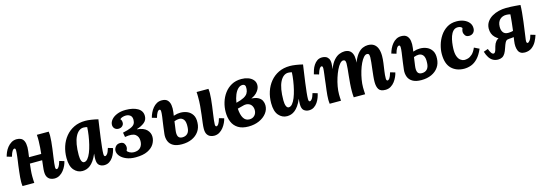

<svg xmlns="http://www.w3.org/2000/svg" viewBox="8 -1296 5921 2097"><g transform="rotate(-15 2968.5 -247.5)"><path d="M452 11Q431 11 409.5 2.5Q388 -6 374 -28Q360 -50 360 -90Q360 -113 364 -146Q368 -179 372 -217L233 -216Q229 -182 225.5 -146Q222 -110 222 -77Q222 -55 223 -34Q224 -13 225 0H92Q90 -15 89.5 -26.5Q89 -38 89 -48Q89 -69 91.5 -98.5Q94 -128 98 -161.5Q102 -195 106 -228Q110 -255 113.5 -280.5Q117 -306 119.5 -327.5Q122 -349 123.5 -366Q125 -383 125 -392Q125 -406 122 -412Q119 -418 111 -418Q100 -418 88 -401Q76 -384 63 -339L8 -355Q13 -376 24.5 -403Q36 -430 55.5 -454.5Q75 -479 101.5 -495Q128 -511 162 -511Q190 -511 210.5 -500.5Q231 -490 242.5 -464.5Q254 -439 254 -395Q254 -379 250.5 -350Q247 -321 242 -286H380Q384 -320 386.5 -356Q389 -392 390 -428.5Q391 -465 388 -500H522Q524 -479 524.5 -470.5Q525 -462 525 -452Q525 -426 521.5 -388Q518 -350 512.5 -308Q507 -266 501 -225.5Q495 -185 491.5 -154Q488 -123 488 -108Q488 -92 492.5 -87Q497 -82 502 -82Q513 -82 525 -99Q537 -116 550 -161L604 -145Q600 -124 588 -97Q576 -70 557 -45.5Q538 -21 511.5 -5Q485 11 452 11Z M937 -511Q965 -511 1002.5 -505.5Q1040 -500 1081 -490Q1076 -453 1068 -399Q1060 -345 1052.5 -288.5Q1045 -232 1040 -184.5Q1035 -137 1035 -111Q1035 -93 1039.5 -87.5Q1044 -82 1049 -82Q1061 -82 1074 -99Q1087 -116 1100 -161L1154 -145Q1150 -124 1140 -97Q1130 -70 1113.5 -45.5Q1097 -21 1072.5 -5Q1048 11 1015 11Q983 11 959 -8Q935 -27 935 -80Q935 -93 936 -109Q937 -125 939 -138H938Q920 -95 899.5 -66Q879 -37 857.5 -20Q836 -3 813.5 4Q791 11 768 11Q713 11 674 -33.5Q635 -78 635 -171Q635 -240 655 -301Q675 -362 714 -409.5Q753 -457 809 -484Q865 -511 937 -511ZM900 -445Q872 -445 848.5 -427Q825 -409 807.5 -374Q790 -339 781 -287Q772 -235 772 -166Q772 -125 782 -101.5Q792 -78 810 -78Q832 -78 851 -100.5Q870 -123 885.5 -161.5Q901 -200 912.5 -247.5Q924 -295 931.5 -344.5Q939 -394 941 -439Q936 -441 923.5 -443Q911 -445 900 -445Z M1368 17Q1308 17 1263.5 -1.5Q1219 -20 1195 -49.5Q1171 -79 1172 -111Q1174 -137 1192 -157.5Q1210 -178 1241 -178Q1275 -178 1288 -158Q1301 -138 1301 -117Q1301 -107 1298 -97Q1295 -87 1290 -79Q1293 -66 1316 -54Q1339 -42 1364 -42Q1413 -42 1438.5 -69.5Q1464 -97 1464 -143Q1464 -193 1430 -218Q1396 -243 1312 -228L1303 -279Q1362 -292 1394 -306Q1426 -320 1438 -339Q1450 -358 1450 -385Q1450 -421 1429.5 -436.5Q1409 -452 1380 -452Q1361 -452 1341 -445.5Q1321 -439 1313 -428Q1322 -419 1325 -409.5Q1328 -400 1328 -385Q1328 -365 1311.5 -349Q1295 -333 1268 -333Q1243 -333 1226.5 -348Q1210 -363 1208 -388Q1207 -420 1230 -448.5Q1253 -477 1295.5 -494.5Q1338 -512 1393 -512Q1478 -512 1529.5 -482Q1581 -452 1581 -394Q1581 -349 1547.5 -321.5Q1514 -294 1461 -278V-275Q1534 -268 1568 -233.5Q1602 -199 1602 -153Q1602 -111 1578.5 -72Q1555 -33 1503.5 -8Q1452 17 1368 17Z M2258 11Q2237 11 2215.5 2.5Q2194 -6 2180 -28Q2166 -50 2166 -90Q2166 -117 2171 -156.5Q2176 -196 2182 -243.5Q2188 -291 2192.5 -343Q2197 -395 2196 -448Q2196 -461 2195.5 -474Q2195 -487 2194 -500H2328Q2330 -479 2330.5 -470.5Q2331 -462 2331 -452Q2331 -426 2327.5 -388Q2324 -350 2318.5 -308Q2313 -266 2307 -225.5Q2301 -185 2297.5 -154Q2294 -123 2294 -108Q2294 -92 2298.5 -87Q2303 -82 2308 -82Q2319 -82 2331 -99Q2343 -116 2356 -161L2411 -145Q2407 -124 2394.5 -97Q2382 -70 2363 -45.5Q2344 -21 2317.5 -5Q2291 11 2258 11ZM1893 10Q1832 10 1795.5 -11Q1759 -32 1745 -68.5Q1731 -105 1736 -149Q1741 -191 1745.5 -225Q1750 -259 1754 -286Q1758 -313 1761 -334Q1764 -355 1765 -370Q1767 -396 1764.5 -407Q1762 -418 1753 -418Q1739 -418 1726.5 -398.5Q1714 -379 1703 -339L1649 -355Q1656 -382 1669 -409.5Q1682 -437 1701 -460Q1720 -483 1745 -497Q1770 -511 1802 -511Q1845 -511 1866 -489.5Q1887 -468 1892.5 -432.5Q1898 -397 1892 -354L1865 -159Q1858 -109 1870.5 -85.5Q1883 -62 1917 -62Q1954 -62 1976 -84.5Q1998 -107 2000 -154Q2004 -214 1985 -240Q1966 -266 1933 -266Q1908 -266 1878.5 -254.5Q1849 -243 1816 -223L1824 -281Q1857 -304 1893 -316Q1929 -328 1963 -328Q2007 -328 2042.5 -312Q2078 -296 2099 -262.5Q2120 -229 2117 -174Q2115 -118 2086 -76.5Q2057 -35 2007.5 -12.5Q1958 10 1893 10Z M2646 11Q2575 11 2530 -17Q2485 -45 2464.5 -94Q2444 -143 2444 -205Q2444 -261 2460.5 -315.5Q2477 -370 2509.5 -414Q2542 -458 2590 -484.5Q2638 -511 2702 -511Q2742 -511 2776.5 -499Q2811 -487 2833 -462.5Q2855 -438 2855 -402Q2855 -358 2814 -316Q2773 -274 2673 -252L2675 -232L2582 -208Q2586 -138 2609 -100Q2632 -62 2676 -62Q2712 -62 2734.5 -85.5Q2757 -109 2757 -146Q2757 -173 2743.5 -195.5Q2730 -218 2701.5 -226.5Q2673 -235 2627 -220L2620 -259Q2698 -279 2749 -277Q2800 -275 2829.5 -259Q2859 -243 2871 -218Q2883 -193 2883 -166Q2883 -117 2852 -77Q2821 -37 2767.5 -13Q2714 11 2646 11ZM2584 -274Q2641 -288 2671.5 -304.5Q2702 -321 2715 -342Q2728 -363 2730 -390Q2733 -421 2724 -433Q2715 -445 2696 -445Q2669 -445 2646 -422.5Q2623 -400 2607 -361.5Q2591 -323 2584 -274Z M3251 -511Q3279 -511 3316.5 -505.5Q3354 -500 3395 -490Q3390 -453 3382 -399Q3374 -345 3366.5 -288.5Q3359 -232 3354 -184.5Q3349 -137 3349 -111Q3349 -93 3353.5 -87.5Q3358 -82 3363 -82Q3375 -82 3388 -99Q3401 -116 3414 -161L3468 -145Q3464 -124 3454 -97Q3444 -70 3427.5 -45.5Q3411 -21 3386.5 -5Q3362 11 3329 11Q3297 11 3273 -8Q3249 -27 3249 -80Q3249 -93 3250 -109Q3251 -125 3253 -138H3252Q3234 -95 3213.5 -66Q3193 -37 3171.5 -20Q3150 -3 3127.5 4Q3105 11 3082 11Q3027 11 2988 -33.5Q2949 -78 2949 -171Q2949 -240 2969 -301Q2989 -362 3028 -409.5Q3067 -457 3123 -484Q3179 -511 3251 -511ZM3214 -445Q3186 -445 3162.5 -427Q3139 -409 3121.5 -374Q3104 -339 3095 -287Q3086 -235 3086 -166Q3086 -125 3096 -101.5Q3106 -78 3124 -78Q3146 -78 3165 -100.5Q3184 -123 3199.5 -161.5Q3215 -200 3226.5 -247.5Q3238 -295 3245.5 -344.5Q3253 -394 3255 -439Q3250 -441 3237.5 -443Q3225 -445 3214 -445Z M4194 11Q4139 11 4119.5 -19Q4100 -49 4100 -102Q4100 -132 4104 -169.5Q4108 -207 4112.5 -246Q4117 -285 4121 -319.5Q4125 -354 4125 -377Q4125 -392 4122.5 -401.5Q4120 -411 4114 -415Q4108 -419 4097 -419Q4079 -419 4060 -397.5Q4041 -376 4023.5 -339.5Q4006 -303 3992.5 -258Q3979 -213 3971 -166Q3963 -119 3963 -77Q3963 -64 3964 -41.5Q3965 -19 3966 0H3837Q3835 -21 3834.5 -39.5Q3834 -58 3834 -67Q3834 -110 3837.5 -154.5Q3841 -199 3845.5 -241.5Q3850 -284 3853.5 -319Q3857 -354 3857 -377Q3857 -400 3850.5 -409.5Q3844 -419 3829 -419Q3811 -419 3791.5 -397Q3772 -375 3754 -337.5Q3736 -300 3721.5 -254.5Q3707 -209 3698.5 -161.5Q3690 -114 3690 -72Q3690 -59 3691 -35.5Q3692 -12 3693 0H3565Q3563 -21 3562.5 -29.5Q3562 -38 3562 -48Q3562 -68 3564 -94.5Q3566 -121 3570 -152.5Q3574 -184 3578 -215Q3581 -244 3584.5 -271Q3588 -298 3591 -322Q3594 -346 3596 -364Q3598 -382 3598 -392Q3598 -409 3593.5 -413.5Q3589 -418 3584 -418Q3573 -418 3561 -401Q3549 -384 3536 -339L3481 -355Q3486 -376 3495 -403Q3504 -430 3520 -454.5Q3536 -479 3559 -495Q3582 -511 3615 -511Q3637 -511 3656 -503Q3675 -495 3687 -475.5Q3699 -456 3699 -420Q3699 -401 3697 -389Q3695 -377 3693 -360H3694Q3718 -420 3747.5 -453Q3777 -486 3808.5 -498.5Q3840 -511 3868 -511Q3901 -511 3922.5 -497.5Q3944 -484 3955 -458Q3966 -432 3966 -396Q3966 -388 3966 -379Q3966 -370 3964 -360H3965Q3989 -420 4016.5 -453Q4044 -486 4074 -498.5Q4104 -511 4132 -511Q4175 -511 4201.5 -492Q4228 -473 4240.5 -438.5Q4253 -404 4253 -357Q4253 -321 4247 -277Q4241 -233 4234.5 -189Q4228 -145 4228 -108Q4228 -92 4233 -87Q4238 -82 4243 -82Q4254 -82 4266 -99Q4278 -116 4291 -161L4346 -145Q4342 -124 4330 -97Q4318 -70 4299.5 -45.5Q4281 -21 4254.5 -5Q4228 11 4194 11Z M4601 10Q4540 10 4503.5 -11Q4467 -32 4453 -68.5Q4439 -105 4444 -149Q4449 -191 4453.5 -225Q4458 -259 4462 -286Q4466 -313 4469 -334Q4472 -355 4473 -370Q4475 -396 4472.5 -407Q4470 -418 4461 -418Q4447 -418 4434.5 -398.5Q4422 -379 4411 -339L4357 -355Q4364 -382 4377 -409.5Q4390 -437 4409 -460Q4428 -483 4453 -497Q4478 -511 4510 -511Q4553 -511 4574 -489.5Q4595 -468 4600.5 -432.5Q4606 -397 4600 -354L4573 -159Q4566 -109 4578.5 -85.5Q4591 -62 4625 -62Q4662 -62 4684 -84.5Q4706 -107 4708 -154Q4712 -214 4693 -240Q4674 -266 4641 -266Q4616 -266 4586.5 -254.5Q4557 -243 4524 -223L4532 -281Q4565 -304 4601 -316Q4637 -328 4671 -328Q4715 -328 4750.5 -312Q4786 -296 4807 -262.5Q4828 -229 4825 -174Q4823 -118 4794 -76.5Q4765 -35 4715.5 -12.5Q4666 10 4601 10Z M5134 -511Q5180 -511 5216.5 -496Q5253 -481 5274.5 -454.5Q5296 -428 5296 -391Q5296 -361 5278.5 -342Q5261 -323 5232 -322Q5198 -321 5184 -342.5Q5170 -364 5170 -381Q5170 -390 5172.5 -401.5Q5175 -413 5180 -423Q5176 -432 5163 -438.5Q5150 -445 5132 -445Q5100 -445 5079.5 -423.5Q5059 -402 5047.5 -369Q5036 -336 5031 -299.5Q5026 -263 5025 -233Q5023 -179 5035 -146Q5047 -113 5067 -98Q5087 -83 5108 -81Q5127 -80 5151 -86.5Q5175 -93 5200 -115.5Q5225 -138 5245 -185L5302 -157Q5274 -92 5239 -55Q5204 -18 5165 -3.5Q5126 11 5084 11Q4996 10 4942 -43Q4888 -96 4888 -207Q4888 -255 4903 -308Q4918 -361 4948.5 -407Q4979 -453 5025 -482Q5071 -511 5134 -511Z M5771 11Q5715 11 5697 -32.5Q5679 -76 5689 -141Q5700 -213 5706.5 -261.5Q5713 -310 5716 -342Q5719 -374 5721 -395Q5723 -416 5724 -433Q5699 -439 5677 -439Q5634 -439 5605.5 -411.5Q5577 -384 5576 -332Q5575 -292 5593 -267.5Q5611 -243 5648 -243Q5667 -243 5687.5 -246.5Q5708 -250 5742 -259L5738 -189Q5697 -182 5660 -179Q5623 -176 5588 -177L5589 -191Q5534 -202 5494 -241.5Q5454 -281 5455 -345Q5457 -388 5479 -419.5Q5501 -451 5536 -471.5Q5571 -492 5612.5 -502Q5654 -512 5694 -512Q5727 -512 5751 -511Q5775 -510 5799.5 -508Q5824 -506 5857 -503Q5857 -470 5852.5 -420.5Q5848 -371 5841 -316Q5834 -261 5826.5 -209Q5819 -157 5814 -118Q5812 -99 5815.5 -90.5Q5819 -82 5826 -82Q5837 -82 5852 -101.5Q5867 -121 5877 -161L5931 -145Q5921 -111 5902 -75Q5883 -39 5851 -14.5Q5819 10 5771 11ZM5468 10Q5436 10 5411 -4Q5386 -18 5368 -45.5Q5350 -73 5338 -113L5388 -131Q5399 -101 5411 -83.5Q5423 -66 5437 -66Q5445 -66 5451.5 -73.5Q5458 -81 5463.5 -97Q5469 -113 5475 -138Q5483 -168 5501.5 -190.5Q5520 -213 5555.5 -222Q5591 -231 5648 -219L5638 -177Q5624 -177 5614 -171.5Q5604 -166 5595 -148.5Q5586 -131 5574 -95Q5562 -57 5548 -34Q5534 -11 5514.5 -0.5Q5495 10 5468 10Z"/></g></svg>

Font: Lora
Style: Italic
Weight: 400
Italic angle: -3°
Designer: Olga Karpushina, Alexei Vanyashin (Cyrillic)
Foundry: Cyreal
Version: Version 3.008